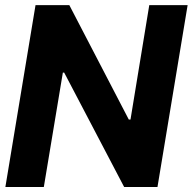

<svg xmlns="http://www.w3.org/2000/svg" viewBox="-20 -748 770 768"><path d="M730.5 -727.5 609.9 0H476.6L236.8 -457.5H231.4L155.3 0H1.5L122.1 -727.5H257.3L495.1 -270H502L577.1 -727.5Z"/></svg>

Font: Inter Tight
Style: Bold Italic
Weight: 700
Italic angle: -9.39999°
Designer: Rasmus Andersson
Foundry: rsms
Version: Version 3.004